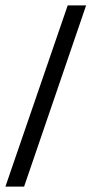

<svg xmlns="http://www.w3.org/2000/svg" viewBox="-30 -679 338 709"><path d="M59 10H-10L220 -659H288Z"/></svg>

Font: Libra Serif Modern
Style: Bold
Weight: 700
Designer: Stefan Peev, Context Ltd
Foundry: Ascender Corporation
Version: Version 1.000